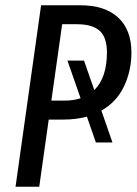

<svg xmlns="http://www.w3.org/2000/svg" viewBox="-20 -709 519 729"><path d="M365 -289 407 -168H344L310 -266Q269 -255 220 -255H165L129 0H39L136 -689H285Q378 -689 428.5 -642.5Q479 -596 479 -509Q479 -441 451 -381.5Q423 -322 365 -289ZM386 -510Q386 -567 358.5 -592Q331 -617 272 -617H216L175 -327H225Q259 -327 286 -336L236 -479H299L338 -367Q386 -414 386 -510Z"/></svg>

Font: Fira Sans Extra Condensed
Style: Italic
Weight: 400
Width: 3
Italic angle: -8°
Designer: Carrois Corporate & Edenspiekermann AG
Foundry: Carrois Corporate GbR & Edenspiekermann AG
Version: Version 4.203